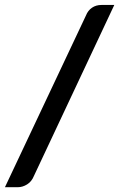

<svg xmlns="http://www.w3.org/2000/svg" viewBox="-29 -722 488 787"><path d="M109.9 -0.5Q100.6 22.5 82 33.9Q63.5 45.4 43.5 45.4H-8.8L323.2 -658.2Q331.5 -679.2 348.1 -690.4Q364.7 -701.7 387.2 -701.7H439.5Z"/></svg>

Font: Carlito
Style: Bold
Weight: 700
Designer: Lukasz Dziedzic
Foundry: tyPoland Lukasz Dziedzic
Version: Version 1.104